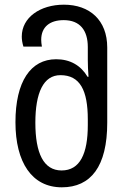

<svg xmlns="http://www.w3.org/2000/svg" viewBox="-20 -790 542 820"><path d="M244 10C368 10 438 -79 438 -266V-587C438 -704 363 -770 253 -770C151 -770 73 -715 73 -634C73 -621 75 -607 80 -591H159C157 -601 156 -612 156 -620C156 -676 194 -704 252 -704C322 -704 355 -660 355 -589V-534C355 -513 356 -487 358 -462H354C325 -511 279 -537 220 -537C111 -537 46 -442 46 -268C46 -97 116 10 244 10ZM243 -62C166 -62 131 -136 131 -266C131 -393 165 -469 238 -469C322 -469 355 -404 355 -280V-256C355 -134 322 -62 243 -62Z"/></svg>

Font: Noto Sans Georgian Condensed
Style: Regular
Weight: 400
Width: 3
Designer: Monotype Design Team, Akaki Razmadze
Foundry: Google LLC
Version: Version 2.005